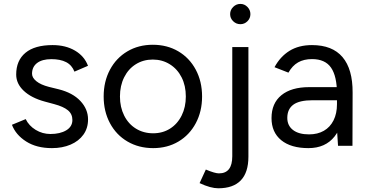

<svg xmlns="http://www.w3.org/2000/svg" viewBox="-20 -761 1918 1002"><path d="M42.3 -109.8 114.1 -139.4Q130.8 -104.8 166.2 -83.2Q201.6 -61.7 243.3 -61.7Q293.6 -61.7 325.7 -80.9Q357.8 -100.2 357.8 -134.8Q357.8 -166.2 334.3 -185.6Q310.8 -204.9 262.6 -217.7L213 -231.1Q143.2 -250.1 103.8 -287.3Q64.5 -324.4 64.5 -371.9Q64.5 -445.3 112.9 -485.5Q161.3 -525.7 254.5 -525.7Q322.3 -525.7 371.3 -496.9Q420.3 -468.1 439.2 -417.6L368.5 -387.1Q355.3 -421.3 325 -436.8Q294.8 -452.3 248 -452.3Q200.1 -452.3 173.6 -432.2Q147.2 -412 147.2 -376.1Q147.2 -355.4 169.8 -337.1Q192.3 -318.7 235.2 -307.6L285.7 -295.2Q359.5 -276.8 399.5 -234Q439.5 -191.3 439.5 -137.8Q439.5 -92.1 415.3 -58.3Q391.1 -24.6 348.4 -6.3Q305.6 12 251.2 12Q170.7 12 116.4 -22.7Q62.1 -57.3 42.3 -109.8Z M521 -257.4Q521 -335.8 553.9 -397.3Q586.8 -458.8 645 -493.1Q703.2 -527.4 777.4 -527.4Q852.3 -527.4 910.6 -493.1Q968.8 -458.8 1001.7 -397.3Q1034.6 -335.8 1034.6 -257.4Q1034.6 -179.6 1001.8 -118.1Q969 -56.6 911.2 -22.3Q853.4 12 779.4 12Q704.4 12 645.6 -22.3Q586.8 -56.6 553.9 -118.1Q521 -179.6 521 -257.4ZM949.8 -257.4Q949.8 -313.8 927.8 -357.3Q905.8 -400.8 866.3 -425.5Q826.8 -450.2 777.4 -450.2Q728 -450.2 689 -425.9Q650 -401.6 628 -357.7Q606 -313.8 606 -257.3Q606 -201.8 628 -157.9Q650 -114 689.5 -89.7Q729.1 -65.4 779.4 -65.4Q828.8 -65.4 867.4 -89.7Q906 -114 927.9 -157.9Q949.8 -201.8 949.8 -257.4Z M1181 -687.2Q1181 -709 1196.9 -724.8Q1212.8 -740.6 1234.4 -740.6Q1256 -740.6 1271.4 -724.7Q1286.8 -708.8 1286.8 -687.2Q1286.8 -665.6 1271.4 -650.2Q1256 -634.8 1234.4 -634.8Q1212.8 -634.8 1196.9 -650.2Q1181 -665.6 1181 -687.2ZM1021.6 194.6 1054.2 123.8Q1101.6 143.8 1122.6 143.8Q1157.6 143.8 1174.9 121.5Q1192.2 99.2 1192.2 54.2V-515.4H1276.4V56.8Q1276.4 139 1236.7 180.3Q1197 221.6 1119.2 221.6Q1099.6 221.6 1075.3 215Q1051 208.4 1021.6 194.6Z M1738.6 -84.4V-271.1Q1738.6 -362.7 1707.8 -407.7Q1677 -452.6 1608.2 -452.6Q1565.8 -452.6 1535.6 -435.4Q1505.4 -418.1 1485.3 -381.9L1412.6 -410.3Q1442.4 -465.6 1490.8 -495.7Q1539.3 -525.7 1608.2 -525.7Q1714.4 -525.7 1767.6 -462.9Q1820.8 -400 1820.2 -277.7L1819.4 0H1744.1ZM1397 -144.6Q1397 -222.2 1448.6 -264.2Q1500.1 -306.3 1593.8 -306.3H1741V-237.9H1612.3Q1542.1 -237.9 1510.7 -214.6Q1479.3 -191.3 1479.3 -145.7Q1479.3 -105.7 1509 -82.7Q1538.8 -59.7 1592.8 -59.7Q1637.6 -59.7 1670.2 -78.5Q1702.8 -97.2 1720.7 -132.9Q1738.6 -168.6 1738.6 -217H1774.2Q1774.2 -110.3 1726.3 -49.1Q1678.3 12 1589.6 12Q1498.2 12 1447.6 -29.4Q1397 -70.9 1397 -144.6Z"/></svg>

Font: 寒蝉端黑体 Light
Style: Regular
Weight: 300
Designer: ChillDuanSans {Warren2060}; 
Source Han Sans {Ryoko NISHIZUKA 西塚涼子 (kana, bopomofo & ideographs); Paul D. Hunt (Latin, G
Foundry: ChillType&Adobe
Version: Version 1.300;Glyphs 3.3 (3306)